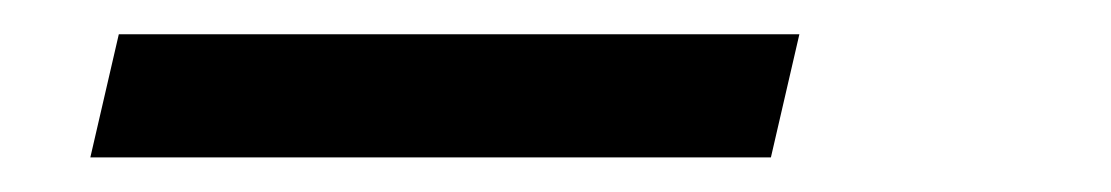

<svg xmlns="http://www.w3.org/2000/svg" viewBox="-20 -20 648 112"><path d="M32.7 71.8 49.3 0H446.3L429.7 71.8Z"/></svg>

Font: Acari Sans Medium
Style: Italic
Weight: 500
Italic angle: -13°
Designer: Alfredo Marco Pradil and Stefan Peev
Foundry: Hanken Design Co.
Version: Version 1.045